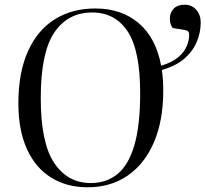

<svg xmlns="http://www.w3.org/2000/svg" viewBox="-20 -781 872 815"><path d="M352 14Q263 14 196.5 -27.5Q130 -69 94 -149Q58 -229 58 -343Q58 -472 98 -562Q138 -652 211.5 -698.5Q285 -745 385 -745Q495 -745 568.5 -683Q642 -621 664 -502Q711 -516 737 -538.5Q763 -561 773 -586Q783 -611 783 -632Q783 -643 779 -647.5Q775 -652 763 -654L713 -662Q701 -679 701 -701Q701 -727 717 -744Q733 -761 765 -761Q794 -761 813 -739.5Q832 -718 832 -686Q832 -644 815.5 -604Q799 -564 763 -532.5Q727 -501 667 -484Q673 -444 673 -397Q673 -268 633 -176Q593 -84 521 -35Q449 14 352 14ZM365 -4Q432 -4 479 -42.5Q526 -81 550.5 -165Q575 -249 575 -385Q575 -567 522 -647.5Q469 -728 371 -728Q268 -728 210.5 -643Q153 -558 153 -364Q153 -175 210 -89.5Q267 -4 365 -4Z"/></svg>

Font: Literata 72pt
Style: Italic
Weight: 400
Italic angle: -2°
Designer: Latin by Veronika Burian and Jose Scaglione. Greek by Irene Vlachou. Cyrillic by Vera Evstafieva
Foundry: TypeTogether
Version: Version 3.002